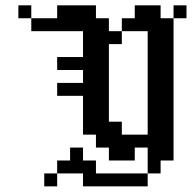

<svg xmlns="http://www.w3.org/2000/svg" viewBox="-20 -591 707 707"><path d="M47.6 -571.4H95.2V-523.8H47.6ZM95.2 -523.8H142.9V-476.2H95.2ZM142.9 -523.8H190.5V-476.2H142.9ZM190.5 -523.8H238.1V-476.2H190.5ZM238.1 -523.8H285.7V-476.2H238.1ZM285.7 -523.8H333.3V-476.2H285.7ZM333.3 -523.8H381V-476.2H333.3ZM190.5 -571.4H238.1V-523.8H190.5ZM238.1 -571.4H285.7V-523.8H238.1ZM285.7 -571.4H333.3V-523.8H285.7ZM381 -476.2H428.6V-428.6H381ZM333.3 -476.2H381V-428.6H333.3ZM333.3 -428.6H381V-381H333.3ZM333.3 -381H381V-333.3H333.3ZM285.7 -381H333.3V-333.3H285.7ZM285.7 -428.6H333.3V-381H285.7ZM285.7 -476.2H333.3V-428.6H285.7ZM285.7 -333.3H333.3V-285.7H285.7ZM333.3 -333.3H381V-285.7H333.3ZM285.7 -285.7H333.3V-238.1H285.7ZM333.3 -285.7H381V-238.1H333.3ZM238.1 -381H285.7V-333.3H238.1ZM190.5 -381H238.1V-333.3H190.5ZM238.1 -285.7H285.7V-238.1H238.1ZM190.5 -285.7H238.1V-238.1H190.5ZM285.7 -238.1H333.3V-190.5H285.7ZM333.3 -238.1H381V-190.5H333.3ZM333.3 -190.5H381V-142.9H333.3ZM285.7 -190.5H333.3V-142.9H285.7ZM285.7 -142.9H333.3V-95.2H285.7ZM333.3 -142.9H381V-95.2H333.3ZM428.6 -523.8H476.2V-476.2H428.6ZM476.2 -523.8H523.8V-476.2H476.2ZM523.8 -523.8H571.4V-476.2H523.8ZM571.4 -523.8H619V-476.2H571.4ZM476.2 -571.4H523.8V-523.8H476.2ZM523.8 -571.4H571.4V-523.8H523.8ZM619 -571.4H666.7V-523.8H619ZM571.4 -476.2H619V-428.6H571.4ZM571.4 -428.6H619V-381H571.4ZM571.4 -381H619V-333.3H571.4ZM571.4 -333.3H619V-285.7H571.4ZM523.8 -333.3H571.4V-285.7H523.8ZM523.8 -381H571.4V-333.3H523.8ZM523.8 -428.6H571.4V-381H523.8ZM523.8 -476.2H571.4V-428.6H523.8ZM523.8 -285.7H571.4V-238.1H523.8ZM571.4 -285.7H619V-238.1H571.4ZM523.8 -238.1H571.4V-190.5H523.8ZM523.8 -190.5H571.4V-142.9H523.8ZM523.8 -142.9H571.4V-95.2H523.8ZM523.8 -95.2H571.4V-47.6H523.8ZM571.4 -142.9H619V-95.2H571.4ZM571.4 -238.1H619V-190.5H571.4ZM571.4 -190.5H619V-142.9H571.4ZM571.4 -95.2H619V-47.6H571.4ZM333.3 -95.2H381V-47.6H333.3ZM381 -142.9H428.6V-95.2H381ZM381 -95.2H428.6V-47.6H381ZM428.6 -95.2H476.2V-47.6H428.6ZM476.2 -95.2H523.8V-47.6H476.2ZM381 -47.6H428.6V0H381ZM428.6 -47.6H476.2V0H428.6ZM523.8 -47.6H571.4V0H523.8ZM571.4 -47.6H619V0H571.4ZM523.8 0H571.4V47.6H523.8ZM476.2 47.6H523.8V95.2H476.2ZM428.6 47.6H476.2V95.2H428.6ZM381 47.6H428.6V95.2H381ZM333.3 47.6H381V95.2H333.3ZM285.7 47.6H333.3V95.2H285.7ZM285.7 0H333.3V47.6H285.7ZM238.1 0H285.7V47.6H238.1ZM190.5 0H238.1V47.6H190.5ZM238.1 -47.6H285.7V0H238.1ZM142.9 47.6H190.5V95.2H142.9Z"/></svg>

Font: Jacquard 12
Style: Regular
Weight: 400
Designer: Sarah Cadigan-Fried
Version: Version 1.000; ttfautohint (v1.8.4.7-5d5b)